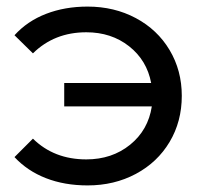

<svg xmlns="http://www.w3.org/2000/svg" viewBox="-20 -556 615 583"><path d="M532 -265Q532 -187 495 -125Q458 -63 392.5 -28Q327 7 246 7Q176 7 119.5 -15Q63 -37 24 -79L80 -135Q144 -72 242 -72Q320 -72 375 -116.5Q430 -161 441 -233H175V-304H439Q426 -373 372 -415.5Q318 -458 242 -458Q145 -458 80 -394L24 -449Q63 -492 120 -514Q177 -536 246 -536Q327 -536 392.5 -501Q458 -466 495 -404Q532 -342 532 -265Z"/></svg>

Font: Montserrat Alternates Medium
Style: Regular
Weight: 500
Designer: Julieta Ulanovsky
Foundry: Julieta Ulanovsky
Version: Version 7.200